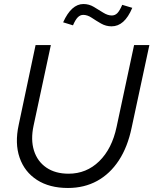

<svg xmlns="http://www.w3.org/2000/svg" viewBox="-20 -924 763 955"><path d="M318 11Q226 11 164 -29Q102 -69 77.5 -140Q53 -211 73 -303L157 -700H233L147 -299Q132 -229 149 -175Q166 -121 210.5 -90.5Q255 -60 321 -60Q410 -60 473.5 -122Q537 -184 560 -293L647 -700H723L635 -290Q615 -193 571 -126Q527 -59 463 -24Q399 11 318 11ZM343 -798 294 -813Q335 -904 395 -904Q423 -904 447 -889.5Q471 -875 493.5 -861Q516 -847 536 -847Q552 -847 563.5 -858.5Q575 -870 588 -900L638 -885Q618 -838 592.5 -815.5Q567 -793 535 -793Q507 -793 482.5 -807Q458 -821 436.5 -835.5Q415 -850 394 -850Q379 -850 367 -838Q355 -826 343 -798Z"/></svg>

Font: Red Hat Display
Style: Italic
Weight: 300
Italic angle: -12°
Designer: Pentagram, MCKL
Foundry: Pentagram, MCKL
Version: Version 1.023